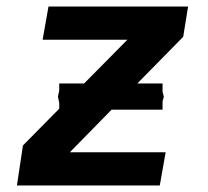

<svg xmlns="http://www.w3.org/2000/svg" viewBox="-20 -570 640 590"><path d="M50.5 -123 162 -236V-254L158 -273L162 -291.5V-313.5H238.5L371.5 -448H111L129 -550H558L543 -457L402 -313.5H479.5V-288L483.5 -273L479.5 -258V-233H323L194.5 -102H489L471 0H32Z"/></svg>

Font: JuliaMono
Style: Bold Italic
Weight: 700
Italic angle: -9°
Monospace: yes
Designer: cormullion
Foundry: corm
Version: Version 0.057; ttfautohint (v1.8.4)